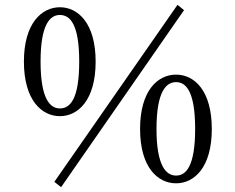

<svg xmlns="http://www.w3.org/2000/svg" viewBox="-20 -749 975 795"><path d="M233 26 742 -707 715 -729 205 4ZM148 -494C148 -650 188 -687 228 -687C270 -687 308 -649 308 -494C308 -338 270 -300 228 -300C188 -300 148 -338 148 -494ZM228 -719C153 -719 79 -653 79 -494C79 -334 153 -268 228 -268C303 -268 376 -334 376 -494C376 -653 303 -719 228 -719ZM628 -215C628 -372 669 -409 709 -409C750 -409 788 -371 788 -215C788 -60 750 -22 709 -22C669 -22 628 -60 628 -215ZM709 -440C634 -440 560 -375 560 -215C560 -55 634 10 709 10C784 10 857 -55 857 -215C857 -375 784 -440 709 -440Z"/></svg>

Font: Source Han Serif AKR9
Style: Regular
Weight: 400
Designer: Ryoko NISHIZUKA 西塚涼子 (kana & ideographs); Frank Grießhammer (Latin, Greek & Cyrillic); Sandoll Communications 산돌커뮤니케이션, 
Foundry: Adobe Systems Incorporated
Version: Version 1.005;hotconv 1.0.107;makeotfexe 2.5.65593